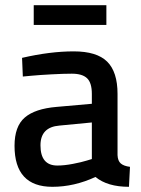

<svg xmlns="http://www.w3.org/2000/svg" viewBox="-20 -709 545 740"><path d="M433 -347V-111Q434 -89 445.5 -79Q457 -69 481 -66L477 11Q394 11 348 -27Q266 11 182 11Q36 11 36 -147Q36 -222 75.5 -256Q115 -290 198 -297L334 -309V-347Q334 -390 315.5 -407.5Q297 -425 257 -425Q226 -425 179 -422.5Q132 -420 100 -417L68 -414L65 -486Q173 -511 264 -511Q353 -511 393 -471.5Q433 -432 433 -347ZM334 -237 209 -225Q136 -219 136 -149Q136 -71 201 -71Q228 -71 261.5 -77.5Q295 -84 314 -90L334 -96ZM110 -613V-689H390V-613Z"/></svg>

Font: TitilliumText
Style: Medium
Weight: 500
Designer: Accademia di Belle Arti di Urbino and others
Foundry: Accademia di Belle Arti di Urbino and others.
Version: Version 60.001